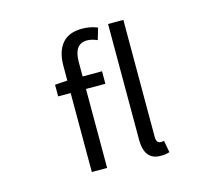

<svg xmlns="http://www.w3.org/2000/svg" viewBox="-114 -949 1227 1101"><g transform="rotate(-15 500.0 -398.5)"><path d="M302.7 -543V-629.9Q302.7 -714.8 341.8 -761.7Q380.9 -808.6 460 -808.6Q508.8 -808.6 551.8 -791L531.2 -721.7Q499 -736.3 470.7 -736.3Q393.6 -736.3 393.6 -628.9V-543H508.8V-468.8H393.6V0H302.7V-468.8H228.5V-538.1ZM749 -65.4 761.7 4.9Q741.2 12.7 709 12.7Q612.3 12.7 612.3 -108.4V-795.9H703.1V-101.6Q703.1 -63.5 729.5 -63.5Q739.3 -63.5 749 -65.4Z"/></g></svg>

Font: GenEi Gothic M Regular
Style: Regular
Weight: 400
Designer: o_tamon (Modified); [Source Han Sans]
Ryoko NISHIZUKA  (kana & ideographs); Paul D. Hunt (Latin, Greek & Cyrillic); Wenl
Version: Version 1.1a;Original Version 1.004